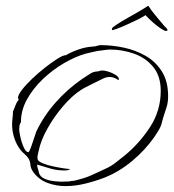

<svg xmlns="http://www.w3.org/2000/svg" viewBox="-20 -617 590 651"><path d="M202 14Q171 14 142 3.5Q113 -7 94 -32Q84 -45 83 -59Q82 -73 75 -82Q70 -89 63 -95Q56 -101 50 -108Q36 -126 28.5 -149Q21 -172 21 -194Q21 -205 22.5 -216.5Q24 -228 24 -239Q24 -241 25 -241Q27 -246 33 -261Q39 -276 43 -277V-280Q41 -284 41 -285Q41 -295 54.5 -312.5Q68 -330 89 -350Q110 -370 133 -388Q156 -406 175 -418Q194 -430 204 -430Q222 -441 247 -449.5Q272 -458 294 -459Q296 -459 298.5 -459.5Q301 -460 303 -460Q307 -461 312.5 -462.5Q318 -464 321 -464Q360 -464 400 -455.5Q440 -447 474 -427.5Q508 -408 529 -374.5Q550 -341 550 -291Q550 -269 544.5 -253Q539 -237 533 -217Q531 -210 529 -202Q527 -194 524 -187Q520 -178 514 -169Q508 -160 503 -152Q472 -108 428.5 -71.5Q385 -35 335 -15Q304 -3 269.5 5.5Q235 14 202 14ZM189 -1Q196 -1 203.5 -1.5Q211 -2 218 -2V-3Q230 -3 243 -7Q256 -11 267 -14Q274 -16 288 -22Q302 -28 316.5 -35Q331 -42 338 -45Q356 -53 372 -65.5Q388 -78 403 -90Q453 -131 489 -186.5Q525 -242 525 -309Q525 -359 499.5 -390Q474 -421 434.5 -435Q395 -449 353 -449Q346 -449 339 -448Q332 -447 325 -446Q312 -445 298 -441.5Q284 -438 270 -435Q235 -425 196.5 -402.5Q158 -380 125 -348.5Q92 -317 71.5 -280Q51 -243 51 -203Q47 -197 46 -190.5Q45 -184 45 -178Q45 -172 49 -153Q53 -134 60.5 -117.5Q68 -101 76 -101Q79 -101 84.5 -116Q90 -131 95.5 -148.5Q101 -166 103 -171Q129 -225 169 -270Q209 -315 258 -349Q271 -357 284 -366Q297 -375 313 -375Q319 -378 328 -378Q335 -378 348 -374Q361 -370 372 -363Q383 -356 383 -348Q383 -347 382.5 -346.5Q382 -346 382 -346V-345Q375 -350 367.5 -353Q360 -356 352 -356Q340 -356 328.5 -350Q317 -344 306 -339Q293 -332 279 -325.5Q265 -319 253 -311Q224 -292 193.5 -256.5Q163 -221 140.5 -180.5Q118 -140 111 -105Q110 -100 108.5 -94Q107 -88 107 -83Q107 -76 109 -74Q113 -68 127 -62.5Q141 -57 159.5 -53Q178 -49 194.5 -46.5Q211 -44 218 -44V-43H216Q212 -40 207 -39.5Q202 -39 197 -39Q174 -39 151 -45.5Q128 -52 106 -59V-58Q106 -51 108.5 -44.5Q111 -38 112 -31Q116 -18 130 -11.5Q144 -5 161 -3Q178 -1 189 -1ZM542 -512Q536 -513 523.5 -521.5Q511 -530 497.5 -542Q484 -554 475 -564Q474 -567 471 -564Q462 -558 444.5 -549.5Q427 -541 408 -532.5Q389 -524 375 -519Q361 -514 360 -515Q359 -517 359.5 -518.5Q360 -520 360 -521Q361 -524 376 -534Q391 -544 412.5 -556Q434 -568 453.5 -579.5Q473 -591 482 -597Q484 -597 484 -596Q492 -583 506.5 -565.5Q521 -548 537 -529Q541 -525 544.5 -521.5Q548 -518 548 -515Q548 -512 542 -512Z"/></svg>

Font: Qwitcher Grypen
Style: Regular
Weight: 400
Designer: Robert E. Leuschke
Foundry: Robert E. Leuschke
Version: Version 1.100; ttfautohint (v1.8.3)